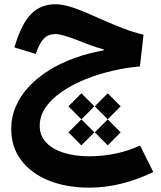

<svg xmlns="http://www.w3.org/2000/svg" viewBox="-20 -541 743 887"><path d="M296.2 -49.8 356 10.4 416.1 -49.8 356 -109.9ZM417.9 -49.8 477.7 10 537.5 -49.8 477.7 -109.9ZM296.2 70.3 356 130.4 416.1 70.3 356 10.5ZM417.9 70.3 477.7 130.4 537.5 70.3 477.7 10.5ZM236.9 -521.4Q168.7 -521.4 124.7 -477.3Q80.6 -433.2 50.1 -333.3L46.8 -321.8L145.2 -291.8L149.2 -302.8Q165.4 -346.9 185.2 -365.3Q204.9 -383.7 236.2 -383.7Q251.1 -383.7 274.9 -376.9Q298.7 -370.2 341.8 -353.9Q378.7 -338.8 406.6 -329Q434.4 -319.1 458.9 -313.1V-308.2Q388.1 -295.9 324 -272.7Q259.9 -249.5 206.8 -216.5Q153.6 -183.5 114.3 -141.6Q75 -99.8 53.5 -50.3Q31.9 -0.8 31.9 55.1Q31.9 138.8 78.2 199.6Q124.5 260.5 205.8 293.2Q287 325.9 392.4 325.9Q465.3 325.9 540.3 307.6Q615.4 289.3 688.1 253.5L627 131Q576.8 155.1 516.1 168Q455.5 181 392.1 181Q326.1 181 274.3 164.7Q222.5 148.4 193 117.1Q163.5 85.7 163.5 41Q163.5 -6.1 191.6 -46.1Q219.8 -86.2 267.7 -118.6Q315.6 -151 375.8 -175.2Q436.1 -199.3 500.8 -214.2Q565.5 -229.1 626.4 -234.1L643.2 -380.6Q615.4 -387.2 583.8 -397.5Q552.2 -407.9 510.6 -425.1Q468.9 -442.2 411 -468.2Q345 -497.7 305.5 -509.6Q266 -521.4 236.9 -521.4Z"/></svg>

Font: Estedad-FD VF
Style: Regular
Weight: 100
Designer: Amin Abedi
Version: Version 7.3